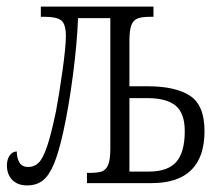

<svg xmlns="http://www.w3.org/2000/svg" viewBox="-20 -556 678 583"><path d="M1 -54Q1 -72 9.5 -84Q18 -96 31 -96Q31 -76 39 -62.5Q47 -49 66 -49Q84 -49 97 -61.5Q110 -74 122.5 -110Q135 -146 150 -218Q159 -265 169.5 -339.5Q180 -414 180 -446Q180 -483 166 -494Q152 -505 116 -505H104V-536H446V-505H438Q411 -505 398 -500Q385 -495 379 -480Q373 -465 373 -432V-294H430Q512 -294 556.5 -265.5Q601 -237 601 -158Q601 -79 560.5 -39.5Q520 0 441 0H244V-31H249Q275 -31 288 -35Q301 -39 308 -54.5Q315 -70 315 -104V-501H217Q214 -424 201.5 -328Q189 -232 172 -155Q158 -92 143.5 -57.5Q129 -23 110 -8Q91 7 62 7Q34 7 17.5 -9.5Q1 -26 1 -54ZM432 -35Q489 -35 515 -64Q541 -93 541 -158Q541 -212 513.5 -235Q486 -258 428 -258H373V-35Z"/></svg>

Font: Noto Serif CondLight
Style: Regular
Weight: 300
Width: 3
Designer: Monotype Design Team
Foundry: Monotype Imaging Inc.
Version: Version 1.001